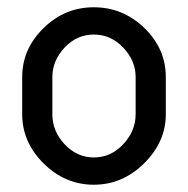

<svg xmlns="http://www.w3.org/2000/svg" viewBox="-20 -500 517 528"><path d="M436 -288V-186Q436 -110 376.5 -51Q317 8 238 8Q159 8 100 -50.5Q41 -109 41 -186V-288Q41 -365 99.5 -422.5Q158 -480 238 -480Q318 -480 377 -423Q436 -366 436 -288ZM353 -186V-288Q353 -333 319 -369Q285 -405 238 -405Q191 -405 157.5 -369Q124 -333 124 -288V-186Q124 -139 158 -103Q192 -67 238 -67Q285 -67 319 -103.5Q353 -140 353 -186Z"/></svg>

Font: Dosis
Style: Medium
Weight: 500
Designer: Edgar Tolentino, Pablo Impallari, Igino Marini
Foundry: Edgar Tolentino, Pablo Impallari, Igino Marini
Version: Version 1.007